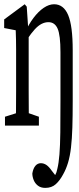

<svg xmlns="http://www.w3.org/2000/svg" viewBox="-25 -582 382 926"><path d="M-1 23.9V-19L76.7 -43.5H92.3L162.6 -19V23.9ZM50.8 23.9Q51.8 -3.4 52.2 -48.8Q52.7 -94.2 52.7 -142.6Q52.7 -190.9 52.7 -228.5V-285.6Q52.7 -318.8 52.7 -343.5Q52.7 -368.2 52.2 -389.9Q51.8 -411.6 50.8 -436L-4.9 -446.8V-488.3L94.2 -561.5L104 -549.8L113.3 -410.6V-409.2V-228.5Q113.3 -190.9 113.3 -142.6Q113.3 -94.2 113.8 -49.3Q114.3 -4.4 114.3 23.9ZM193.4 324.2Q171.9 324.2 158 313.5Q144 302.7 137.5 286.4Q130.9 270 130.9 254.4Q135.3 229.5 146 217.3Q156.7 205.1 171.9 205.1Q186 205.1 198.5 213.4Q210.9 221.7 224.1 240.7L254.4 279.3V292.5H228.5V275.9Q235.8 271 241.7 261.2Q247.6 251.5 251.5 232.4Q258.3 205.1 261.7 162.6Q265.1 120.1 265.9 55.9Q266.6 -8.3 266.6 -98.1V-330.1Q266.6 -412.6 252.9 -443.8Q239.3 -475.1 208.5 -475.1Q191.9 -475.1 175.5 -466.8Q159.2 -458.5 142.6 -440.4Q126 -422.4 106 -392.6L95.7 -424.8Q113.3 -464.8 136.7 -495.8Q160.2 -526.9 185.8 -544.2Q211.4 -561.5 235.8 -561.5Q281.7 -561.5 303.7 -509.5Q325.7 -457.5 325.7 -339.8V-95.7Q325.7 -22.5 324 32.5Q322.3 87.4 317.4 129.6Q312.5 171.9 303 203.1Q293.5 234.4 279.3 259.3Q263.7 288.6 243.9 306.4Q224.1 324.2 193.4 324.2Z"/></svg>

Font: Scarab Serif
Style: Condensed
Weight: 400
Designer: John Roberts
Foundry: Scarab
Version: 1.0